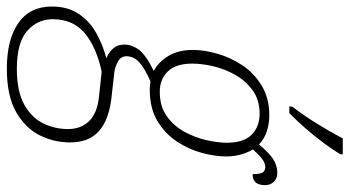

<svg xmlns="http://www.w3.org/2000/svg" viewBox="-298 -550 1046 575"><g transform="rotate(90 225.5 -263.0)"><path d="M144 240Q57 240 7.5 205.5Q-42 171 -42 105Q-42 58 -20 25Q2 -8 38 -28Q74 -48 113 -58Q96 -65 84 -78Q72 -91 72 -112Q72 -135 88 -156Q104 -177 151 -200Q124 -214 106 -244Q88 -274 88 -317Q88 -351 99.5 -391Q111 -431 134.5 -466Q158 -501 195.5 -523.5Q233 -546 284 -546Q309 -546 332 -538.5Q355 -531 371 -515Q394 -543 413.5 -556.5Q433 -570 456 -570Q473 -570 483 -559.5Q493 -549 493 -533Q493 -496 460 -496Q460 -518 455 -526Q450 -534 439 -534Q427 -534 414.5 -524.5Q402 -515 386 -497Q394 -484 400.5 -463.5Q407 -443 407 -416Q407 -384 396.5 -344.5Q386 -305 362.5 -269.5Q339 -234 301 -211Q263 -188 207 -188Q193 -188 182 -190Q143 -173 125 -156.5Q107 -140 107 -118Q107 -102 121.5 -93.5Q136 -85 154 -82L234 -73Q299 -65 332 -35Q365 -5 365 51Q365 99 343.5 142Q322 185 273.5 212.5Q225 240 144 240ZM213 -218Q257 -218 286.5 -239Q316 -260 333.5 -292.5Q351 -325 358.5 -359Q366 -393 366 -418Q366 -469 342 -493Q318 -517 279 -517Q238 -517 209.5 -496.5Q181 -476 163 -444.5Q145 -413 137 -378.5Q129 -344 129 -316Q129 -266 152.5 -242Q176 -218 213 -218ZM144 210Q212 210 251.5 188Q291 166 308 131Q325 96 325 57Q325 18 301 -6.5Q277 -31 228 -36L153 -44Q79 -28 37.5 7Q-4 42 -4 103Q-4 148 31 179Q66 210 144 210ZM257 -606 258 -615Q282 -646 307 -686Q332 -726 353 -766H401L400 -758Q387 -736 366.5 -708.5Q346 -681 322.5 -654Q299 -627 277 -606Z"/></g></svg>

Font: Noto Serif SemiCondensed ExtraLight
Style: Italic
Weight: 200
Width: 4
Italic angle: -12°
Designer: Monotype Design Team
Foundry: Monotype Imaging Inc.
Version: Version 2.013